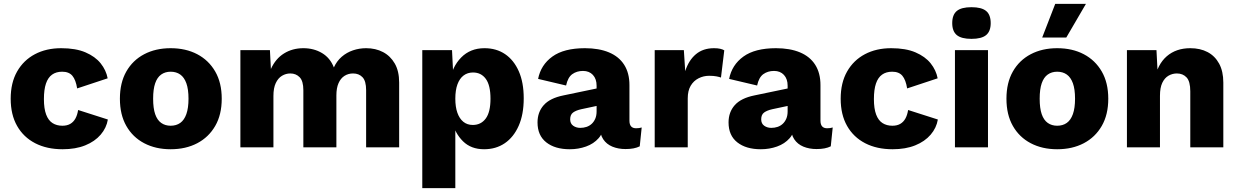

<svg xmlns="http://www.w3.org/2000/svg" viewBox="-20 -758 6373 988"><path d="M295 -510Q370 -510 420 -488.5Q470 -467 498 -432Q526 -397 534 -355L377 -303Q370 -347 352.5 -368Q335 -389 300 -389Q269 -389 248 -374Q227 -359 216.5 -328Q206 -297 206 -248Q206 -199 217.5 -168.5Q229 -138 250.5 -124.5Q272 -111 301 -111Q325 -111 341.5 -120.5Q358 -130 368 -148Q378 -166 382 -192L535 -143Q528 -100 498 -65Q468 -30 418.5 -10Q369 10 302 10Q221 10 161 -21Q101 -52 68 -110Q35 -168 35 -250Q35 -332 68 -390Q101 -448 159.5 -479Q218 -510 295 -510Z M858 -510Q936 -510 995 -479Q1054 -448 1087.5 -390Q1121 -332 1121 -250Q1121 -168 1087.5 -110Q1054 -52 995 -21Q936 10 858 10Q781 10 722 -21Q663 -52 630 -110Q597 -168 597 -250Q597 -332 630 -390Q663 -448 722 -479Q781 -510 858 -510ZM858 -389Q830 -389 809.5 -374.5Q789 -360 778.5 -329.5Q768 -299 768 -250Q768 -201 778.5 -170.5Q789 -140 809.5 -125.5Q830 -111 858 -111Q887 -111 907.5 -125.5Q928 -140 939 -171Q950 -202 950 -250Q950 -299 939 -329.5Q928 -360 907.5 -374.5Q887 -389 858 -389Z M1217 0V-500H1369L1374 -403Q1398 -456 1441.5 -483Q1485 -510 1541 -510Q1595 -510 1637 -485Q1679 -460 1698 -411Q1713 -444 1738.5 -466Q1764 -488 1796.5 -499Q1829 -510 1864 -510Q1913 -510 1951 -490Q1989 -470 2011.5 -431Q2034 -392 2034 -333V0H1864V-294Q1864 -341 1845.5 -360.5Q1827 -380 1797 -380Q1772 -380 1752.5 -367.5Q1733 -355 1722 -330Q1711 -305 1711 -267V0H1541V-294Q1541 -341 1522 -360.5Q1503 -380 1474 -380Q1451 -380 1431 -368Q1411 -356 1399 -330.5Q1387 -305 1387 -264V0Z M2153 210V-500H2306L2315 -319L2295 -340Q2306 -414 2353 -462Q2400 -510 2473 -510Q2534 -510 2579 -479.5Q2624 -449 2649.5 -391.5Q2675 -334 2675 -252Q2675 -169 2649 -110.5Q2623 -52 2577.5 -21Q2532 10 2471 10Q2404 10 2362.5 -31Q2321 -72 2307 -133L2323 -157V210ZM2413 -115Q2455 -115 2479.5 -148Q2504 -181 2504 -250Q2504 -319 2480 -352Q2456 -385 2414 -385Q2386 -385 2365.5 -369.5Q2345 -354 2334 -324Q2323 -294 2323 -250Q2323 -208 2333.5 -178Q2344 -148 2364 -131.5Q2384 -115 2413 -115Z M3050 -317Q3050 -352 3031 -372.5Q3012 -393 2980 -393Q2948 -393 2925 -376.5Q2902 -360 2893 -318L2749 -352Q2763 -424 2822.5 -467Q2882 -510 2990 -510Q3062 -510 3113.5 -488.5Q3165 -467 3192 -424.5Q3219 -382 3219 -320V-137Q3219 -98 3253 -98Q3261 -98 3268.5 -99Q3276 -100 3282 -102L3272 -5Q3258 2 3240 5.5Q3222 9 3199 9Q3161 9 3131 -3.5Q3101 -16 3084 -41.5Q3067 -67 3067 -106V-112L3086 -119Q3086 -76 3060.5 -47Q3035 -18 2995.5 -4Q2956 10 2912 10Q2836 10 2791 -25.5Q2746 -61 2746 -128Q2746 -181 2778 -217Q2810 -253 2879 -267L3066 -306L3065 -216L2971 -196Q2944 -190 2929 -179Q2914 -168 2914 -144Q2914 -122 2929.5 -111Q2945 -100 2966 -100Q2983 -100 2998 -105Q3013 -110 3024.5 -120.5Q3036 -131 3043 -147Q3050 -163 3050 -185Z M3349 0V-500H3499L3506 -392Q3524 -448 3561 -479Q3598 -510 3654 -510Q3673 -510 3686 -507Q3699 -504 3707 -499L3690 -359Q3682 -362 3667 -365Q3652 -368 3629 -368Q3600 -368 3574.5 -355Q3549 -342 3534 -316.5Q3519 -291 3519 -252V0Z M4033 -317Q4033 -352 4014 -372.5Q3995 -393 3963 -393Q3931 -393 3908 -376.5Q3885 -360 3876 -318L3732 -352Q3746 -424 3805.5 -467Q3865 -510 3973 -510Q4045 -510 4096.5 -488.5Q4148 -467 4175 -424.5Q4202 -382 4202 -320V-137Q4202 -98 4236 -98Q4244 -98 4251.5 -99Q4259 -100 4265 -102L4255 -5Q4241 2 4223 5.5Q4205 9 4182 9Q4144 9 4114 -3.5Q4084 -16 4067 -41.5Q4050 -67 4050 -106V-112L4069 -119Q4069 -76 4043.5 -47Q4018 -18 3978.5 -4Q3939 10 3895 10Q3819 10 3774 -25.5Q3729 -61 3729 -128Q3729 -181 3761 -217Q3793 -253 3862 -267L4049 -306L4048 -216L3954 -196Q3927 -190 3912 -179Q3897 -168 3897 -144Q3897 -122 3912.5 -111Q3928 -100 3949 -100Q3966 -100 3981 -105Q3996 -110 4007.5 -120.5Q4019 -131 4026 -147Q4033 -163 4033 -185Z M4566 -510Q4641 -510 4691 -488.5Q4741 -467 4769 -432Q4797 -397 4805 -355L4648 -303Q4641 -347 4623.5 -368Q4606 -389 4571 -389Q4540 -389 4519 -374Q4498 -359 4487.5 -328Q4477 -297 4477 -248Q4477 -199 4488.5 -168.5Q4500 -138 4521.5 -124.5Q4543 -111 4572 -111Q4596 -111 4612.5 -120.5Q4629 -130 4639 -148Q4649 -166 4653 -192L4806 -143Q4799 -100 4769 -65Q4739 -30 4689.5 -10Q4640 10 4573 10Q4492 10 4432 -21Q4372 -52 4339 -110Q4306 -168 4306 -250Q4306 -332 4339 -390Q4372 -448 4430.5 -479Q4489 -510 4566 -510Z M5064 -500V0H4894V-500ZM4979 -558Q4927 -558 4903.5 -577.5Q4880 -597 4880 -639Q4880 -682 4903.5 -701.5Q4927 -721 4979 -721Q5031 -721 5054.5 -701.5Q5078 -682 5078 -639Q5078 -597 5054.5 -577.5Q5031 -558 4979 -558Z M5420 -510Q5498 -510 5557 -479Q5616 -448 5649.5 -390Q5683 -332 5683 -250Q5683 -168 5649.5 -110Q5616 -52 5557 -21Q5498 10 5420 10Q5343 10 5284 -21Q5225 -52 5192 -110Q5159 -168 5159 -250Q5159 -332 5192 -390Q5225 -448 5284 -479Q5343 -510 5420 -510ZM5420 -389Q5392 -389 5371.5 -374.5Q5351 -360 5340.5 -329.5Q5330 -299 5330 -250Q5330 -201 5340.5 -170.5Q5351 -140 5371.5 -125.5Q5392 -111 5420 -111Q5449 -111 5469.5 -125.5Q5490 -140 5501 -171Q5512 -202 5512 -250Q5512 -299 5501 -329.5Q5490 -360 5469.5 -374.5Q5449 -389 5420 -389ZM5410 -738H5568L5467 -565H5343Z M5779 0V-500H5931L5940 -328L5921 -347Q5936 -427 5984 -468.5Q6032 -510 6105 -510Q6156 -510 6194 -490Q6232 -470 6253.5 -430.5Q6275 -391 6275 -333V0H6105V-288Q6105 -339 6086 -359.5Q6067 -380 6036 -380Q6013 -380 5993 -368.5Q5973 -357 5961 -332Q5949 -307 5949 -265V0Z"/></svg>

Font: Kantumruy Pro
Style: Bold
Weight: 700
Version: Version 1.002